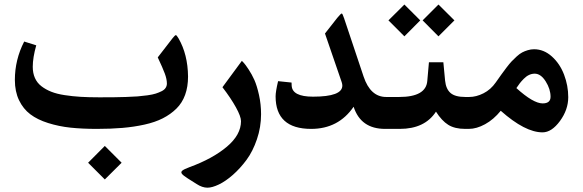

<svg xmlns="http://www.w3.org/2000/svg" viewBox="-20 -580 2623 864"><path d="M451.7 76.7 527.3 152.3 451.7 227.5 376.5 152.3ZM415.5 0Q349.6 0 297.1 -5.6Q244.6 -11.2 196.5 -26.4Q148.4 -41.5 116.5 -65.7Q84.5 -89.8 65.7 -128.9Q46.9 -168 46.9 -220.2Q46.9 -311.5 88.9 -393.1L143.1 -376Q127.4 -320.8 127.4 -279.3Q127.4 -251 137.2 -229Q147 -207 166.3 -192.1Q185.5 -177.2 210.7 -167.2Q235.8 -157.2 271 -151.9Q306.2 -146.5 342.5 -144.3Q378.9 -142.1 425.8 -142.1Q463.4 -142.1 489.3 -142.3Q515.1 -142.6 546.6 -143.6Q578.1 -144.5 599.4 -146.2Q620.6 -147.9 643.6 -151.1Q666.5 -154.3 680.9 -158.9Q695.3 -163.6 707.5 -169.7Q719.7 -175.8 725.3 -184.6Q731 -193.4 731 -204.1Q731 -223.6 721.7 -248.8Q712.4 -273.9 689.9 -321.8L756.3 -407.7Q767.6 -421.9 771.2 -421.9Q774.9 -421.9 783.2 -407.7Q825.2 -335 826.2 -235.4Q826.2 -189.5 813 -153.1Q799.8 -116.7 773.7 -91.1Q747.6 -65.4 712.6 -47.6Q677.7 -29.8 630.1 -19.3Q582.5 -8.8 530.8 -4.4Q479 0 415.5 0Z M1068.4 -306.2Q1071.8 -302.7 1077.6 -296.6Q1083.5 -290.5 1098.4 -268.1Q1113.3 -245.6 1124.8 -220Q1136.2 -194.3 1145.5 -152.6Q1154.8 -110.8 1154.8 -65.9Q1154.8 -7.8 1136.2 46.6Q1117.7 101.1 1089.4 139.4Q1061 177.7 1028.1 206.8Q995.1 235.8 964.8 250.2Q934.6 264.6 913.6 264.6Q890.1 264.6 864.7 248L824.7 222.7Q803.2 209 798.1 201.4Q793 193.8 800.8 187.5Q808.6 181.2 833.5 171.9Q937.5 133.8 1001 80.1Q1064.5 26.4 1064.5 -34.7Q1064.5 -55.7 1041.7 -96.9Q1019 -138.2 981 -187.5Z M1571.3 -99.6Q1502.9 0 1380.4 0Q1220.2 0 1220.2 -146.5Q1220.2 -167.5 1231.4 -214.8L1292 -208.5L1292.5 -194.8Q1294.9 -145 1388.7 -145Q1520.5 -145 1520.5 -194.8Q1520.5 -201.7 1517.6 -210.4L1442.4 -429.2L1498 -500Q1514.2 -519.5 1517.8 -519.3Q1521.5 -519 1528.3 -498Q1528.8 -497.1 1529.1 -496.3Q1529.3 -495.6 1529.5 -494.6Q1529.8 -493.7 1530 -492.7Q1530.3 -491.7 1530.8 -490.7L1616.2 -235.4Q1647 -143.6 1717.8 -143.6H1728Q1740.2 -143.6 1740.2 -96.2V-60.5Q1740.2 0 1728 0H1712.9Q1603.5 0 1571.3 -99.6Z M1953.1 -559.6 2024.9 -488.3 1953.1 -416.5 1881.8 -488.3ZM1799.8 -559.6 1871.1 -488.3 1799.8 -416.5 1728 -488.3ZM1723.1 -143.6H1776.4Q1897 -143.6 1902.8 -215.8L1910.2 -299.8H1975.1L1982.9 -217.3Q1986.8 -179.2 2007.6 -161.4Q2028.3 -143.6 2073.7 -143.6H2083.5Q2095.7 -143.6 2095.7 -96.2V-60.5Q2095.7 0 2083.5 0H2073.2Q2026.4 0 1997.1 -18.3Q1967.8 -36.6 1941.9 -77.6Q1891.6 0 1778.8 0H1723.1Q1696.3 0 1696.3 -70.3V-86.4Q1696.3 -143.6 1723.1 -143.6Z M2078.6 0Q2051.8 0 2051.8 -70.3V-86.4Q2051.8 -143.6 2078.6 -143.6H2091.3Q2123 -143.6 2155.8 -160.2Q2188.5 -176.8 2210.9 -209Q2227.5 -232.4 2236.1 -244.6Q2244.6 -256.8 2259 -275.6Q2273.4 -294.4 2282.7 -304.2Q2292 -314 2305.4 -326.2Q2318.8 -338.4 2330.1 -344.2Q2341.3 -350.1 2355.2 -354.2Q2369.1 -358.4 2383.3 -358.4Q2427.2 -358.4 2463.4 -325.9Q2499.5 -293.5 2518.3 -244.1Q2537.1 -194.8 2537.1 -142.6Q2537.1 -86.4 2499.8 -35.4Q2462.4 15.6 2421.4 15.6Q2342.8 15.6 2233.4 -81.5Q2201.2 -42 2162.8 -21Q2124.5 0 2089.4 0ZM2421.9 -114.7Q2457.5 -114.7 2457.5 -144.5Q2457.5 -179.2 2435.5 -213.9Q2413.6 -248.5 2386.2 -248.5Q2373 -248.5 2360.6 -242.7Q2348.1 -236.8 2336.9 -225.3Q2325.7 -213.9 2319.1 -205.3Q2312.5 -196.8 2303.7 -183.6Q2379.9 -114.7 2421.9 -114.7Z"/></svg>

Font: Sahel SemiBold FD
Style: SemiBold-FD
Weight: 600
Foundry: Saber Rastikerdar (saber.rastikerdar@gmail.com)
Version: Version 3.3.0